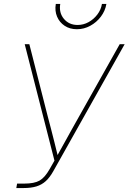

<svg xmlns="http://www.w3.org/2000/svg" viewBox="-20 -951 650 971"><path d="M62.5 0 66.4 -22.5H102.5Q153.3 -22.5 179.9 -37.6Q206.5 -52.7 231 -95.7L255.4 -138.7L105 -727.5H128.4L220.2 -367.2Q229.5 -332.5 238.3 -298.1Q247.1 -263.7 255.9 -229Q264.6 -194.3 272.9 -159.7H267.1Q286.6 -194.3 305.7 -229Q324.7 -263.7 344 -298.1Q363.3 -332.5 382.8 -367.2L585.4 -727.5H610.4L250.5 -86.9Q232.4 -54.2 211.9 -35.4Q191.4 -16.6 164.3 -8.3Q137.2 0 98.6 0ZM368.7 -803.2Q333 -803.2 306.9 -820.6Q280.8 -837.9 268.6 -866.9Q256.3 -896 262.2 -931.2H284.7Q277.3 -886.7 303.2 -855.7Q329.1 -824.7 372.6 -824.7Q401.9 -824.7 428 -839.1Q454.1 -853.5 472.4 -877.7Q490.7 -901.9 495.6 -931.2H518.1Q512.2 -896 490.2 -866.9Q468.3 -837.9 436.5 -820.6Q404.8 -803.2 368.7 -803.2Z"/></svg>

Font: Inter 16pt Thin
Style: Italic
Weight: 250
Italic angle: -9.3988°
Version: Version 4.001;git-66647c0bb